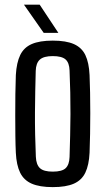

<svg xmlns="http://www.w3.org/2000/svg" viewBox="-20 -778 442 806"><path d="M201.5 7.5Q146.5 7.5 113.2 -7Q80 -21.5 64.5 -53.2Q49 -85 46.5 -136.5Q45 -167 44.5 -208Q44 -249 44 -294Q44 -339 44.5 -383Q45 -427 46.5 -463Q49.5 -515.5 65 -547.2Q80.5 -579 113.5 -593.2Q146.5 -607.5 201.5 -607.5Q257.5 -607.5 290.5 -592.8Q323.5 -578 338.5 -546.5Q353.5 -515 356 -463Q357.5 -430 358.2 -388.8Q359 -347.5 359 -303.2Q359 -259 358.2 -216.2Q357.5 -173.5 356 -136.5Q353.5 -85 338.2 -53.2Q323 -21.5 290 -7Q257 7.5 201.5 7.5ZM201.5 -57.5Q240.5 -57.5 255.8 -72.2Q271 -87 272 -119Q273.5 -164.5 274.5 -209.2Q275.5 -254 275.8 -298.8Q276 -343.5 275 -389Q274 -434.5 272 -482Q271 -514.5 255.2 -528.5Q239.5 -542.5 201.5 -542.5Q163.5 -542.5 147.2 -527.8Q131 -513 130 -480.5Q129 -440 128 -396.2Q127 -352.5 126.8 -306.2Q126.5 -260 127.5 -213Q128.5 -166 130.5 -120Q132 -86.5 147.8 -72Q163.5 -57.5 201.5 -57.5ZM163.5 -640 80.5 -758.5H146.5L225 -640Z"/></svg>

Font: Big Shoulders
Style: Regular
Weight: 400
Designer: Patric King
Foundry: XO Type Co
Version: Version 2.002